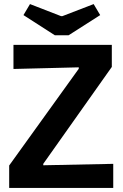

<svg xmlns="http://www.w3.org/2000/svg" viewBox="-20 -921 605 941"><path d="M25 0V-110L366 -584V-591L46 -583V-701H528V-593L192 -118V-111L535 -118V0ZM249 -748 95 -847 127 -901 279 -842H286L439 -901L471 -847L316 -748Z"/></svg>

Font: Ruda ExtraBold
Style: Regular
Weight: 800
Designer: Mariela Monsalve and Angelina Sanchez
Foundry: Mariela Monsalve and Angelina Sanchez
Version: Version 2.000